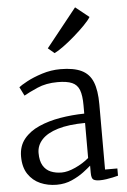

<svg xmlns="http://www.w3.org/2000/svg" viewBox="-59 -911 638 963"><g transform="rotate(-5 260.0 -429.0)"><path d="M187.5 11Q143 11 105.2 -5.5Q67.5 -22 44.2 -56.8Q21 -91.5 21 -145.5Q21 -198 49.8 -233.5Q78.5 -269 126.8 -290.2Q175 -311.5 234.2 -321.5Q293.5 -331.5 355.5 -332.5V-374.5Q355.5 -424 345 -451.5Q334.5 -479 308.5 -490.2Q282.5 -501.5 236 -501.5Q177.5 -501.5 133.2 -482Q89 -462.5 65 -448.5L43 -492.5Q52.5 -501 84.8 -518.5Q117 -536 162.5 -550.5Q208 -565 255.5 -565Q322 -565 361.5 -546Q401 -527 418 -484.8Q435 -442.5 435 -372.5V-44H497V-7.5Q486 -4.5 470 -1Q454 2.5 436.8 5Q419.5 7.5 404.5 7.5Q383 7.5 372.5 1Q362 -5.5 362 -34.5V-70Q350 -59 324.8 -39.8Q299.5 -20.5 264.5 -4.8Q229.5 11 187.5 11ZM217.5 -48Q247.5 -48 286.5 -65.8Q325.5 -83.5 355.5 -109V-285.5Q272.5 -285 218.2 -268.5Q164 -252 137 -222.8Q110 -193.5 110 -155.5Q110 -116 124 -92.2Q138 -68.5 162.5 -58.2Q187 -48 217.5 -48ZM233.5 -648 202 -674.5 356 -867.5 424 -813Q414.5 -797 390.8 -772.8Q367 -748.5 337.5 -722.8Q308 -697 280.2 -676.8Q252.5 -656.5 234.5 -648Z"/></g></svg>

Font: Merriweather 20pt Light
Style: Regular
Weight: 300
Version: Version 2.100